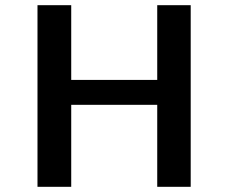

<svg xmlns="http://www.w3.org/2000/svg" viewBox="-20 -720 890 740"><path d="M586 -700H715V0H586V-316H254.5V0H124.5V-700H254.5V-412H586Z"/></svg>

Font: League Mono Wide Medium
Style: Regular
Weight: 500
Width: 8
Designer: Tyler Finck
Foundry: The League of Moveable Type / Tyler Finck
Version: Version 2.210